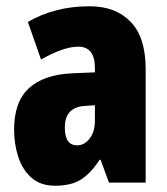

<svg xmlns="http://www.w3.org/2000/svg" viewBox="-20 -583 534 613"><path d="M266 -563Q349 -563 397 -513.5Q445 -464 445 -363V0H328L301 -73H298Q271 -31 239.5 -10.5Q208 10 156 10Q109 10 80 -16Q51 -42 38 -83Q25 -124 25 -169Q25 -258 72.5 -301.5Q120 -345 211 -349L283 -352V-366Q283 -434 230 -434Q183 -434 111 -393L69 -513Q110 -537 159.5 -550Q209 -563 266 -563ZM253 -245Q187 -242 187 -176Q187 -119 226 -119Q250 -119 266.5 -141Q283 -163 283 -198V-247Z"/></svg>

Font: Noto Sans Khmer UI ExtraCondensed Black
Style: Regular
Weight: 900
Width: 2
Designer: Danh Hong and the Monotype Design Team
Foundry: Monotype Imaging Inc.
Version: Version 2.002; ttfautohint (v1.8.4.7-5d5b)